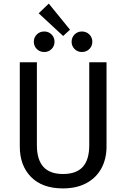

<svg xmlns="http://www.w3.org/2000/svg" viewBox="-20 -1035 702 1067"><path d="M572 -221Q572 -152 543.5 -99.5Q515 -47 460.5 -17.5Q406 12 330 12Q215 12 152.5 -51.5Q90 -115 90 -221V-689H185V-228Q185 -148 221 -108Q257 -68 330 -68Q404 -68 440 -107.5Q476 -147 476 -228V-689H572ZM369 -870 331 -835 195 -961 251 -1015ZM283 -803Q283 -779 266.5 -762.5Q250 -746 226 -746Q201 -746 184.5 -762.5Q168 -779 168 -803Q168 -827 184.5 -843.5Q201 -860 226 -860Q250 -860 266.5 -843.5Q283 -827 283 -803ZM493 -803Q493 -779 476.5 -762.5Q460 -746 435 -746Q411 -746 394.5 -762.5Q378 -779 378 -803Q378 -827 394.5 -843.5Q411 -860 435 -860Q460 -860 476.5 -843.5Q493 -827 493 -803Z"/></svg>

Font: FiraGOUPP
Style: Medium
Weight: 400
Designer: bBox Type
Foundry: bBox Type GmbH
Version: Version 1.001